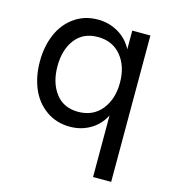

<svg xmlns="http://www.w3.org/2000/svg" viewBox="-105 -584 792 874"><g transform="rotate(15 291.0 -147.0)"><path d="M498.5 202.1H413.1V-87.9Q389.6 -42 346.7 -16.8Q303.7 8.3 251.5 8.3Q186.5 8.3 138.4 -26.4Q90.3 -61 66.7 -117.4Q43 -173.8 43 -243.7Q43 -313.5 66.7 -370.1Q90.3 -426.8 138.2 -461.4Q186 -496.1 250 -496.1Q302.2 -496.1 345.9 -470.7Q389.6 -445.3 413.1 -399.9V-487.8H498.5ZM270 -66.9Q339.8 -66.9 380.1 -116.7Q420.4 -166.5 420.4 -243.7Q420.4 -321.3 380.1 -370.4Q339.8 -419.4 270 -419.4Q201.2 -419.4 163.6 -370.4Q126 -321.3 126 -243.7Q126 -166 163.6 -116.5Q201.2 -66.9 270 -66.9Z"/></g></svg>

Font: HK Grotesk Medium Legacy
Style: Regular
Weight: 500
Designer: Alfredo Marco Pradil
Foundry: Hanken Design Co.
Version: Version 2.022;PS 002.022;hotconv 1.0.88;makeotf.lib2.5.64775